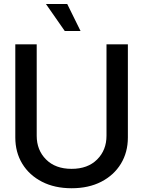

<svg xmlns="http://www.w3.org/2000/svg" viewBox="-20 -955 735 986"><path d="M526.9 -727.5H636.7V-249Q636.7 -172.9 600.8 -114Q564.9 -55.2 500 -21.7Q435.1 11.7 347.7 11.7Q260.7 11.7 195.6 -21.7Q130.4 -55.2 94.5 -114Q58.6 -172.9 58.6 -249V-727.5H168.5V-257.8Q168.5 -184.1 216.6 -136Q264.6 -87.9 347.7 -87.9Q430.7 -87.9 478.8 -136Q526.9 -184.1 526.9 -257.8ZM312.5 -795.9 215.8 -934.6H325.2L393.6 -795.9Z"/></svg>

Font: Inter Tight Medium
Style: Regular
Weight: 500
Designer: Rasmus Andersson
Foundry: rsms
Version: Version 3.004; ttfautohint (v1.8.4.7-5d5b)